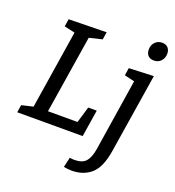

<svg xmlns="http://www.w3.org/2000/svg" viewBox="-172 -896 1160 1271"><g transform="rotate(20 408.0 -260.5)"><path d="M438 -190H498L468 0H7L15 -53L96 -72L183 -625L108 -642L116 -695L382 -700L374 -647L283 -625L196 -76H404ZM421 234 437 164Q456 167 470 167Q525 167 550 139Q575 111 585 50L664 -457L593 -474L601 -527L775 -534L686 28Q667 146 613 193Q559 240 478 240Q462 240 449 238.5Q436 237 421 234ZM739 -631Q712 -631 697.5 -646.5Q683 -662 683 -689Q683 -720 702.5 -740.5Q722 -761 752 -761Q778 -761 793 -745.5Q808 -730 808 -703Q808 -672 788.5 -651.5Q769 -631 739 -631Z"/></g></svg>

Font: Bitter Medium
Style: Italic
Weight: 500
Italic angle: -9°
Designer: Sol Matas, and Bitter project Authors
Foundry: Sol Matas
Version: Version 2.001